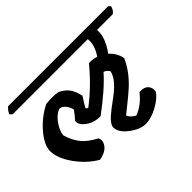

<svg xmlns="http://www.w3.org/2000/svg" viewBox="-139 -872 1163 1163"><g transform="rotate(-45 442.5 -290.0)"><path d="M382 -82Q382 -114 456 -170Q488 -193 520 -218Q600 -279 611 -334Q597 -357 578 -361Q511 -284 376 -184Q318 -184 279.5 -214Q241 -244 247 -274Q269 -297 290 -327Q285 -351 269.5 -371Q254 -391 233 -393Q199 -383 169 -342.5Q139 -302 134 -263Q149 -209 179 -170Q209 -131 271 -99Q287 -73 265 -41.5Q243 -10 187 0Q116 -41 63 -115Q10 -189 10 -253Q11 -304 66 -368Q121 -432 195 -469Q252 -476 299 -468Q338 -449 357 -422Q376 -395 386 -349Q353 -299 345 -282L358 -272Q463 -351 553 -461Q590 -463 616 -453Q658 -514 651 -569H8L-7 -584Q6 -611 23 -623H880L892 -610Q885 -582 865 -569H730Q737 -502 676 -419Q716 -384 726 -332Q692 -254 619 -186Q581 -152 538 -118Q495 -84 488 -78Q498 -52 532 -34Q596 -57 646 -121Q687 -124 705.5 -103Q724 -82 717 -51Q691 -15 637 14Q583 43 536.5 43Q490 43 436 2.5Q382 -38 382 -82Z"/></g></svg>

Font: Tillana SemiBold
Style: Regular
Weight: 600
Designer: Lipi Raval (Devanagari, Latin), Jonny Pinhorn (Latin)
Foundry: Indian Type Foundry
Version: Version 2.003;PS 1.0;hotconv 1.0.79;makeotf.lib2.5.61930; tt